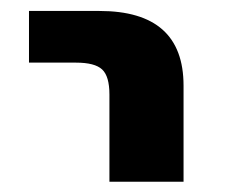

<svg xmlns="http://www.w3.org/2000/svg" viewBox="-20 -540 422 359"><path d="M34.2 -422.9V-519.5H166Q323.2 -519.5 323.2 -379.9V-200.2H184.6V-363.3Q184.6 -397.5 170.9 -410.2Q157.2 -422.9 122.1 -422.9Z"/></svg>

Font: Mgen+ 1c bold
Style: Bold
Weight: 700
Designer: [Source Han Sans]
Ryoko NISHIZUKA  (kana & ideographs); Paul D. Hunt (Latin, Greek & Cyrillic); Wenlong ZHANG  (bopomofo
Version: Version 1.059.20150602